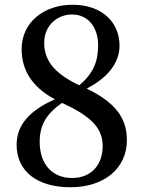

<svg xmlns="http://www.w3.org/2000/svg" viewBox="-20 -773 604 808"><path d="M283 -24C200 -24 147 -82 147 -176C147 -249 177 -295 241 -340C372 -280 412 -229 412 -158C412 -77 362 -24 283 -24ZM283 -712C354 -712 393 -654 393 -583C393 -513 372 -464 314 -414C194 -470 166 -531 166 -593C166 -666 221 -712 283 -712ZM345 -400C448 -454 483 -520 483 -581C483 -678 411 -753 285 -753C166 -753 71 -680 71 -566C71 -479 114 -407 211 -355C106 -309 50 -248 50 -164C50 -52 136 15 277 15C419 15 514 -65 514 -183C514 -280 461 -344 345 -400Z"/></svg>

Font: Source Han Serif CN SemiBold
Style: Regular
Weight: 600
Designer: Ryoko NISHIZUKA 西塚涼子 (kana & ideographs); Frank Grießhammer (Latin, Greek & Cyrillic); Wenlong ZHANG 张文龙 (bopomofo); San
Foundry: Adobe Systems Incorporated
Version: Version 1.000;PS 1;hotconv 16.6.53;makeotf.lib2.5.65590